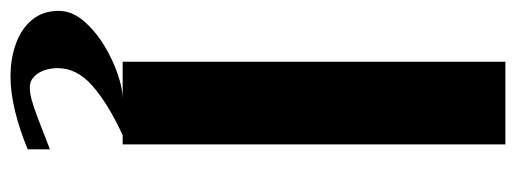

<svg xmlns="http://www.w3.org/2000/svg" viewBox="-350 -434 968 360"><g transform="rotate(90 134.0 -254.0)"><path d="M69.7 0V-717.6H224.7V0ZM97.6 210.3Q63.2 210.3 35.2 199.9Q7.2 189.6 -9.2 169.4Q-25.6 149.2 -25.6 120Q-25.6 95.4 -7.2 73.7Q11.1 52 38.1 35.4Q65.2 18.7 92.7 9.4Q120.1 0 138.2 0H207.5Q147.5 27.8 114.7 56.9Q81.8 85.9 81.8 121.5Q81.8 136.3 86.3 148.3Q90.8 160.3 98.9 167.2Q106.9 174.1 117.5 174.1Q128.2 174.1 140.9 170.7Q153.6 167.3 175.1 159.2Q196.7 151.1 234 136.4V178Q199.3 192.6 163.6 201.5Q127.9 210.3 97.6 210.3Z"/></g></svg>

Font: Russolo 10pt ExtraLight
Style: Regular
Weight: 200
Designer: Micah Stupak-Hahn
Version: Version 1.000